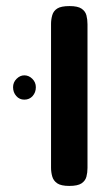

<svg xmlns="http://www.w3.org/2000/svg" viewBox="-20 -603 369 632"><path d="M208 9Q181 9 168.5 0.5Q156 -8 152 -22Q148 -36 148 -51V-524Q148 -539 152 -553Q156 -567 168.5 -575Q181 -583 209 -583Q236 -583 248.5 -574.5Q261 -566 264.5 -552.5Q268 -539 268 -523V-50Q268 -35 264.5 -21.5Q261 -8 248.5 0.5Q236 9 208 9ZM60 -275Q44 -275 33.5 -287Q23 -299 23 -316Q23 -332 34.5 -343.5Q46 -355 60 -355Q75 -355 86.5 -343.5Q98 -332 98 -316Q98 -299 87.5 -287Q77 -275 60 -275Z"/></svg>

Font: Fredoka Medium
Style: Regular
Weight: 500
Designer: Ben Nathan
Foundry: Milena B. Brandão, Ben Nathan
Version: Version 2.001